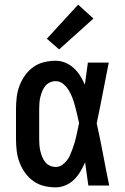

<svg xmlns="http://www.w3.org/2000/svg" viewBox="-20 -800 540 828"><path d="M220 8Q195 8 170 2Q145 -4 124 -19Q103 -34 88 -55Q73 -76 64 -100Q55 -124 52 -149.5Q49 -175 49 -200V-330Q49 -355 52 -380.5Q55 -406 64 -430Q73 -454 88 -475Q103 -496 124 -511Q145 -526 170 -532Q195 -538 220 -538Q242 -538 262 -529.5Q282 -521 298 -506.5Q314 -492 325.5 -473.5Q337 -455 346 -435Q349 -459 352.5 -482.5Q356 -506 359 -530H449Q436 -465 423.5 -399.5Q411 -334 397 -268Q412 -202 424.5 -134.5Q437 -67 451 0H361Q358 -25 354 -50Q350 -75 347 -100Q338 -79 326.5 -60Q315 -41 299.5 -25.5Q284 -10 263 -1Q242 8 220 8ZM220 -80Q235 -80 247 -88Q259 -96 268 -107.5Q277 -119 282.5 -132Q288 -145 293 -158.5Q298 -172 302 -185.5Q306 -199 309 -213Q312 -227 315 -241Q318 -255 321 -269Q317 -287 313 -305Q309 -323 304 -341Q299 -359 293 -376Q287 -393 277.5 -409Q268 -425 253.5 -437.5Q239 -450 220 -450Q207 -450 195 -444.5Q183 -439 175 -429Q167 -419 162 -406.5Q157 -394 154 -381.5Q151 -369 150 -356Q149 -343 149 -330V-200Q149 -187 150 -174Q151 -161 154 -148.5Q157 -136 162 -123.5Q167 -111 175 -101Q183 -91 195 -85.5Q207 -80 220 -80ZM235 -587 182 -633 317 -780 383 -720Z"/></svg>

Font: Iosevka Slab Semibold
Style: Regular
Weight: 600
Monospace: yes
Designer: Belleve Invis
Foundry: Belleve Invis
Version: Version 11.1.1; ttfautohint (v1.8.3)